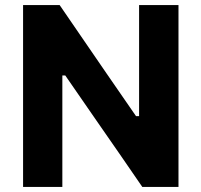

<svg xmlns="http://www.w3.org/2000/svg" viewBox="-20 -733 790 753"><path d="M70.5 0Q70.5 -57.5 70.5 -111.5Q70.5 -165.5 70.5 -232.5V-474.5Q70.5 -543.5 70.5 -599Q70.5 -654.5 70.5 -713H214Q264 -640 308.5 -575.2Q353 -510.5 397.5 -445.5L513.5 -277.5H525.5V-474.5Q525.5 -543.5 525.5 -599Q525.5 -654.5 525.5 -713H680Q680 -654.5 680 -599Q680 -543.5 680 -474.5V-232.5Q680 -165.5 680 -111.5Q680 -57.5 680 0H538Q497 -60 452 -125Q407 -190 353.5 -267L236 -437H224.5V-232.5Q224.5 -165.5 224.5 -111.5Q224.5 -57.5 224.5 0Z"/></svg>

Font: Commissioner Thin
Style: Bold
Weight: 700
Version: Version 1.001;gftools[0.9.23]